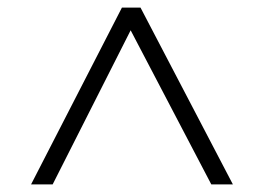

<svg xmlns="http://www.w3.org/2000/svg" viewBox="-20 -811 697 507"><path d="M302 -791H351L595 -324H538L325 -731L119 -324H62Z"/></svg>

Font: Krub Light
Style: Regular
Weight: 300
Designer: Ekaluck Peanpanawate
Foundry: Cadson Demak Co.,Ltd.
Version: Version 1.000; ttfautohint (v1.6)